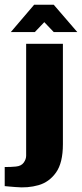

<svg xmlns="http://www.w3.org/2000/svg" viewBox="-86 -681 348 815"><path d="M-20 113Q-28 112 -44.5 111Q-61 110 -66 109V28Q-55 28 -40.5 27.5Q-26 27 -19 26Q4 24 14.5 9.5Q25 -5 25 -20V-495H181V-69Q181 10 152 51Q123 92 77.5 105Q32 118 -20 113ZM-40 -545 59 -661H142L242 -545H142L102 -587L62 -545Z"/></svg>

Font: Alumni Sans Thin Black
Style: Regular
Weight: 900
Version: Version 1.018